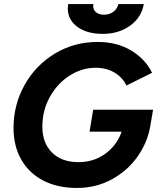

<svg xmlns="http://www.w3.org/2000/svg" viewBox="-20 -920 782 952"><path d="M47 -285Q47 -400 101.5 -498Q156 -596 251.5 -654Q347 -712 464 -712Q560 -712 630.5 -669.5Q701 -627 734 -559L607 -496Q587 -537 547 -560.5Q507 -584 454 -584Q386 -584 325 -545Q264 -506 227 -439Q190 -372 190 -292Q190 -211 238 -163.5Q286 -116 369 -116Q445 -116 502.5 -158Q560 -200 583 -267H424L442 -376H739L725 -294Q711 -213 661.5 -143Q612 -73 534 -30.5Q456 12 361 12Q265 12 194 -25Q123 -62 85 -129.5Q47 -197 47 -285ZM316 -879Q316 -886 318 -900H443L442 -891Q442 -871 456.5 -859Q471 -847 496 -847Q523 -847 542.5 -862Q562 -877 567 -900H693Q682 -834 625.5 -793Q569 -752 490 -752Q411 -752 363.5 -787Q316 -822 316 -879Z"/></svg>

Font: Oak Sans
Style: Bold Italic
Weight: 700
Italic angle: -9.5°
Foundry: Erik Kennedy, Walven
Version: Version 1.000